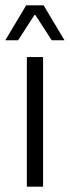

<svg xmlns="http://www.w3.org/2000/svg" viewBox="-28 -702 262 722"><path d="M73 0V-487.5H134V0ZM70.5 -682H136L214 -551.5V-550.5H166.5L105 -645.5H101.5L40 -550.5H-7.5V-551.5Z"/></svg>

Font: Anek Bangla Medium Light
Style: Regular
Weight: 300
Version: Version 1.003